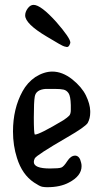

<svg xmlns="http://www.w3.org/2000/svg" viewBox="-20 -782 453 801"><path d="M121.1 -106.4Q121.1 -79.1 188.5 -79.1Q225.6 -79.1 235.8 -83Q246.1 -86.9 260.7 -109.9Q275.4 -132.8 293.9 -132.8Q312.5 -131.8 318.4 -103.5Q320.3 -96.7 320.3 -88.9Q320.3 -47.9 267.6 -20.5Q231.4 -1 176.8 -1Q166 -1 155.8 -2.9Q145.5 -4.9 122.1 -20.5Q72.3 -53.7 50.8 -123Q34.2 -174.8 34.2 -233.4Q34.2 -329.1 74.2 -401.4Q93.8 -437.5 127.9 -460.9Q164.1 -483.4 198.2 -483.4Q240.2 -483.4 281.2 -451.2Q321.3 -418.9 338.4 -383.8Q355.5 -348.6 356.4 -319.3V-312.5Q356.4 -288.1 345.7 -268.6Q333 -251 261.7 -210Q131.8 -134.8 125 -121.1Q121.1 -113.3 121.1 -106.4ZM170.9 -411.1Q129.9 -408.2 125 -378.9Q121.1 -357.4 121.1 -292Q121.1 -226.6 125 -220.7H126Q144.5 -220.7 244.1 -280.3Q261.7 -292 268.6 -299.3Q275.4 -306.6 275.4 -323.2V-343.8Q274.4 -380.9 266.1 -393.1Q257.8 -405.3 245.1 -408.2Q232.4 -411.1 207 -411.1ZM258.8 -585.9Q255.9 -586.9 248 -588.4Q240.2 -589.8 175.8 -628.9Q85 -682.6 85 -717.8Q85 -732.4 95.7 -747.1Q106.4 -761.7 120.1 -761.7Q150.4 -761.7 214.8 -690.4Q273.4 -623 273.4 -604.5Q273.4 -601.6 272.5 -600.6Q267.6 -585 258.8 -585.9Z"/></svg>

Font: Semi-Sweet
Style: Book
Weight: 400
Designer: Walter E Stewart
Version: 0.5